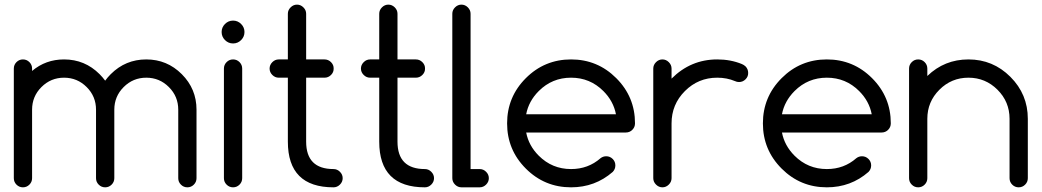

<svg xmlns="http://www.w3.org/2000/svg" viewBox="-20 -801 4454 821"><path d="M117.2 -39.1Q117.2 -22.9 105.7 -11.5Q94.2 0 78.1 0Q62 0 50.5 -11.5Q39.1 -22.9 39.1 -39.1V-507.8Q39.1 -523.9 50.5 -535.4Q62 -546.9 78.1 -546.9Q94.2 -546.9 105.7 -535.4Q117.2 -523.9 117.2 -507.8V-497.6Q175.3 -546.9 253.9 -546.9Q342.8 -546.9 405.8 -483.9Q418.9 -470.7 429.7 -456.1Q440.4 -470.7 453.6 -483.9Q516.6 -546.9 605.5 -546.9Q694.3 -546.9 757.3 -483.9Q820.3 -420.9 820.3 -332V-39.1Q820.3 -22.9 808.8 -11.5Q797.4 0 781.2 0Q765.1 0 753.7 -11.5Q742.2 -22.9 742.2 -39.1V-332Q742.2 -388.7 702.1 -428.7Q662.1 -468.8 605.5 -468.8Q548.8 -468.8 508.8 -428.7Q468.8 -388.7 468.8 -332V-39.1Q468.8 -22.9 457.3 -11.5Q445.8 0 429.7 0Q413.6 0 402.1 -11.5Q390.6 -22.9 390.6 -39.1V-332Q390.6 -388.7 350.6 -428.7Q310.5 -468.8 253.9 -468.8Q197.3 -468.8 157.2 -428.7Q117.2 -388.7 117.2 -332Z M937.5 -507.8Q937.5 -523.9 949 -535.4Q960.4 -546.9 976.6 -546.9Q992.7 -546.9 1004.2 -535.4Q1015.6 -523.9 1015.6 -507.8V-39.1Q1015.6 -22.9 1004.2 -11.5Q992.7 0 976.6 0Q960.4 0 949 -11.5Q937.5 -22.9 937.5 -39.1ZM1011 -698.5Q1025.4 -684.1 1025.4 -664.1Q1025.4 -644 1011 -629.6Q996.6 -615.2 976.6 -615.2Q956.5 -615.2 942.1 -629.6Q927.7 -644 927.7 -664.1Q927.7 -684.1 942.1 -698.5Q956.5 -712.9 976.6 -712.9Q996.6 -712.9 1011 -698.5Z M1406.2 -78.1Q1421.9 -78.1 1433.6 -66.4Q1445.3 -54.7 1445.3 -39.1Q1445.3 -23.4 1433.6 -11.7Q1421.9 0 1406.2 0Q1210.9 0 1210.9 -195.3V-468.8H1171.9Q1156.2 -468.8 1144.5 -480.5Q1132.8 -492.2 1132.8 -507.8Q1132.8 -523.4 1144.5 -535.2Q1156.2 -546.9 1171.9 -546.9H1210.9V-742.2Q1210.9 -757.8 1222.7 -769.5Q1234.4 -781.2 1250 -781.2Q1265.6 -781.2 1277.3 -769.5Q1289.1 -757.8 1289.1 -742.2V-546.9H1367.7Q1383.8 -546.9 1395.5 -535.2Q1407.2 -523.4 1406.7 -507.8Q1407.2 -492.2 1395.5 -480.5Q1383.8 -468.8 1367.7 -468.8H1289.1V-195.3Q1289.1 -78.1 1406.2 -78.1Z M1796.9 -78.1Q1812.5 -78.1 1824.2 -66.4Q1835.9 -54.7 1835.9 -39.1Q1835.9 -23.4 1824.2 -11.7Q1812.5 0 1796.9 0Q1601.6 0 1601.6 -195.3V-468.8H1562.5Q1546.9 -468.8 1535.2 -480.5Q1523.4 -492.2 1523.4 -507.8Q1523.4 -523.4 1535.2 -535.2Q1546.9 -546.9 1562.5 -546.9H1601.6V-742.2Q1601.6 -757.8 1613.3 -769.5Q1625 -781.2 1640.6 -781.2Q1656.2 -781.2 1668 -769.5Q1679.7 -757.8 1679.7 -742.2V-546.9H1758.3Q1774.4 -546.9 1786.1 -535.2Q1797.9 -523.4 1797.4 -507.8Q1797.9 -492.2 1786.1 -480.5Q1774.4 -468.8 1758.3 -468.8H1679.7V-195.3Q1679.7 -78.1 1796.9 -78.1Z M1914.1 -742.2Q1914.1 -757.8 1925.8 -769.5Q1937.5 -781.2 1953.1 -781.2Q1968.8 -781.2 1980.5 -769.5Q1992.2 -757.8 1992.2 -742.2V-78.1H2031.2Q2046.9 -78.1 2058.6 -66.4Q2070.3 -54.7 2070.3 -39.1Q2070.3 -23.4 2058.6 -11.7Q2046.9 0 2031.2 0H1953.1Q1937.5 0 1925.8 -11.7Q1914.1 -23.4 1914.1 -39.1Z M2572.3 -132.8Q2588.4 -132.8 2599.9 -121.3Q2611.3 -109.9 2611.3 -93.8Q2611.3 -77.6 2600.1 -65.9Q2524.4 0 2421.9 0Q2308.6 0 2228.5 -80.1Q2148.4 -160.2 2148.4 -273.4Q2148.4 -386.7 2228.5 -466.8Q2308.6 -546.9 2421.9 -546.9Q2535.2 -546.9 2615.2 -466.8Q2695.3 -386.7 2695.3 -273.4Q2695.3 -257.3 2683.8 -245.8Q2672.4 -234.4 2656.2 -234.4H2230Q2240.7 -178.2 2283.7 -135.3Q2340.8 -78.1 2421.9 -78.1Q2495.1 -78.1 2547.9 -124.5Q2558.6 -132.8 2572.3 -132.8ZM2613.8 -312.5Q2603 -368.7 2560.1 -411.6Q2502.9 -468.8 2421.9 -468.8Q2340.8 -468.8 2283.7 -411.6Q2240.7 -368.7 2230 -312.5Z M2773.4 -507.8Q2773.4 -523.4 2785.2 -535.2Q2796.9 -546.9 2812.5 -546.9Q2828.1 -546.9 2839.8 -535.2Q2851.6 -523.4 2851.6 -507.8V-464.8Q2933.6 -546.9 3046.9 -546.9Q3104 -546.9 3151.9 -527.3Q3160.6 -523.9 3168 -517.1Q3179.2 -505.4 3179.2 -489.3Q3179.7 -473.6 3168 -461.9Q3156.2 -450.2 3140.1 -450.2Q3130.9 -450.2 3123 -454.1Q3088.4 -468.8 3046.9 -468.8Q2965.8 -468.8 2908.7 -411.6Q2851.6 -354.5 2851.6 -273.4V-39.1Q2851.6 -23.4 2839.8 -11.7Q2828.1 0 2812.5 0Q2796.9 0 2785.2 -11.7Q2773.4 -23.4 2773.4 -39.1Z M3666 -132.8Q3682.1 -132.8 3693.6 -121.3Q3705.1 -109.9 3705.1 -93.8Q3705.1 -77.6 3693.8 -65.9Q3618.2 0 3515.6 0Q3402.3 0 3322.3 -80.1Q3242.2 -160.2 3242.2 -273.4Q3242.2 -386.7 3322.3 -466.8Q3402.3 -546.9 3515.6 -546.9Q3628.9 -546.9 3709 -466.8Q3789.1 -386.7 3789.1 -273.4Q3789.1 -257.3 3777.6 -245.8Q3766.1 -234.4 3750 -234.4H3323.7Q3334.5 -178.2 3377.4 -135.3Q3434.6 -78.1 3515.6 -78.1Q3588.9 -78.1 3641.6 -124.5Q3652.3 -132.8 3666 -132.8ZM3707.5 -312.5Q3696.8 -368.7 3653.8 -411.6Q3596.7 -468.8 3515.6 -468.8Q3434.6 -468.8 3377.4 -411.6Q3334.5 -368.7 3323.7 -312.5Z M3867.2 -507.8Q3867.2 -523.9 3878.7 -535.4Q3890.1 -546.9 3906.2 -546.9Q3922.4 -546.9 3933.8 -535.4Q3945.3 -523.9 3945.3 -507.8V-476.1Q4018.6 -546.9 4121.1 -546.9Q4226.1 -546.9 4300.5 -472.4Q4375 -397.9 4375 -293V-39.1Q4375 -22.9 4363.5 -11.5Q4352.1 0 4335.9 0Q4319.8 0 4308.3 -11.5Q4296.9 -22.9 4296.9 -39.1V-293Q4296.9 -365.7 4245.4 -417.2Q4193.8 -468.8 4121.1 -468.8Q4048.3 -468.8 3996.8 -417.2Q3945.3 -365.7 3945.3 -293V-39.1Q3945.3 -22.9 3933.8 -11.5Q3922.4 0 3906.2 0Q3890.1 0 3878.7 -11.5Q3867.2 -22.9 3867.2 -39.1Z"/></svg>

Font: Comfortaa
Style: Regular
Weight: 400
Designer: Johan Aakerlund
Foundry: Johan Aakerlund
Version: Version 2.001; ttfautohint (v1.4.1)